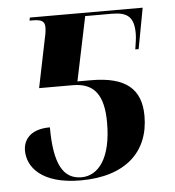

<svg xmlns="http://www.w3.org/2000/svg" viewBox="-45 -578 573 629"><g transform="rotate(-5 242.0 -263.0)"><path d="M196 10C344 10 422 -65 422 -182C422 -271 372 -314 258 -314H213L257 -525H345C397 -525 417 -507 417 -454C417 -438 414 -422 411 -402H422L447 -536H76L74 -526H85C114 -526 124 -519 124 -500C124 -493 123 -480 119 -464L86 -303H197C268 -303 298 -261 298 -171C298 -53 254 0 199 0C139 0 110 -51 110 -172C43 -172 22 -136 22 -103C22 -50 66 10 196 10Z"/></g></svg>

Font: Noto Serif Display SemiCondensed SemiBold
Style: Italic
Weight: 600
Width: 4
Italic angle: -12°
Designer: Monotype Design Team
Foundry: Monotype Imaging Inc.
Version: Version 2.009